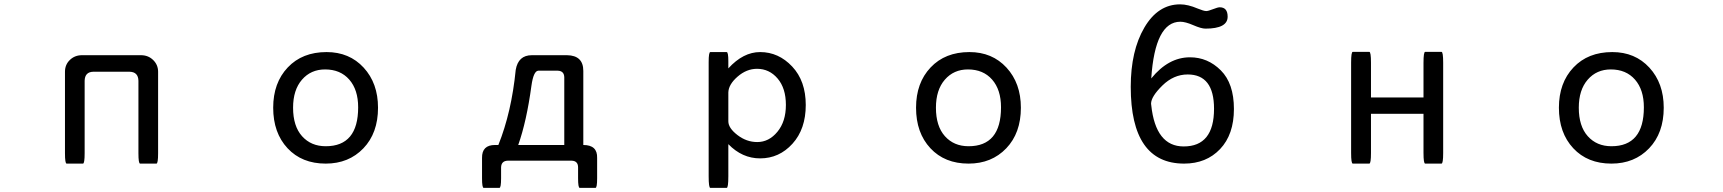

<svg xmlns="http://www.w3.org/2000/svg" viewBox="-20 -742 8040 896"><path d="M626 -365.2Q625 -406.2 585 -407.2H415Q376 -406.2 375 -365.2V-27.3Q375 21.5 367.2 21.5Q367.2 21.5 291 21.5Q283.2 21.5 283.2 -27.3V-407.2Q283.2 -440.4 306.2 -462.4Q329.1 -484.4 362.3 -484.4H637.7Q671.9 -484.4 694.8 -461.9Q717.8 -439.5 717.8 -407.2V-27.3Q717.8 21.5 710 21.5H633.8Q626 21.5 626 -27.3V-365.2Z M1503.9 -499Q1610.4 -499 1677.2 -426.3Q1744.1 -353.5 1744.1 -239.3Q1744.1 -121.1 1675.8 -49.8Q1607.4 21.5 1500 21.5Q1388.7 21.5 1321.8 -50.3Q1254.9 -122.1 1254.9 -239.3Q1254.9 -355.5 1322.8 -427.2Q1390.6 -499 1503.9 -499ZM1497.1 -418Q1430.7 -418 1389.2 -370.1Q1347.7 -322.3 1347.7 -239.3Q1347.7 -153.3 1389.6 -106.4Q1431.6 -59.6 1500 -59.6Q1651.4 -59.6 1651.4 -241.2Q1651.4 -323.2 1609.9 -370.6Q1568.4 -418 1497.1 -418Z M2305.7 -65.4Q2367.2 -218.8 2386.7 -416Q2398.4 -484.4 2461.9 -484.4H2626Q2702.1 -483.4 2702.1 -411.1V-65.4Q2768.6 -65.4 2766.6 -4.9V89.8Q2766.6 134.8 2758.8 134.8H2685.5Q2677.7 134.8 2677.7 89.8V39.1Q2677.7 8.8 2647.5 7.8H2349.6Q2319.3 8.8 2318.4 39.1V89.8Q2318.4 134.8 2310.5 134.8H2237.3Q2229.5 134.8 2229.5 89.8V-4.9Q2228.5 -65.4 2290 -65.4H2305.7ZM2613.3 -65.4V-381.8Q2612.3 -411.1 2583 -412.1H2492.2Q2469.7 -411.1 2460 -341.8Q2437.5 -175.8 2398.4 -65.4H2613.3Z M3378.9 -422.9Q3448.2 -499 3527.3 -499Q3613.3 -499 3676.8 -431.6Q3740.2 -364.3 3740.2 -252Q3740.2 -139.6 3678.2 -71.3Q3616.2 -2.9 3527.3 -2.9Q3443.4 -2.9 3378.9 -69.3V80.1Q3378.9 134.8 3371.1 134.8Q3371.1 134.8 3294.9 134.8Q3287.1 134.8 3287.1 80.1V-452.1Q3287.1 -499 3294.9 -499H3371.1Q3378.9 -499 3378.9 -456.1V-422.9ZM3378.9 -175.8Q3378.9 -144.5 3421.4 -111.8Q3463.9 -79.1 3513.7 -79.1Q3568.4 -79.1 3607.9 -127Q3647.5 -174.8 3647.5 -252.4Q3647.5 -330.1 3608.9 -375.5Q3570.3 -420.9 3512.7 -420.9Q3463.9 -420.9 3421.9 -384.3Q3379.9 -347.7 3378.9 -310.5V-175.8Z M4503.9 -499Q4610.4 -499 4677.2 -426.3Q4744.1 -353.5 4744.1 -239.3Q4744.1 -121.1 4675.8 -49.8Q4607.4 21.5 4500 21.5Q4388.7 21.5 4321.8 -50.3Q4254.9 -122.1 4254.9 -239.3Q4254.9 -355.5 4322.8 -427.2Q4390.6 -499 4503.9 -499ZM4497.1 -418Q4430.7 -418 4389.2 -370.1Q4347.7 -322.3 4347.7 -239.3Q4347.7 -153.3 4389.6 -106.4Q4431.6 -59.6 4500 -59.6Q4651.4 -59.6 4651.4 -241.2Q4651.4 -323.2 4609.9 -370.6Q4568.4 -418 4497.1 -418Z M5352.5 -376Q5432.6 -474.6 5533.2 -474.6Q5616.2 -474.6 5677.2 -413.6Q5738.3 -352.5 5738.3 -233.4Q5738.3 -114.3 5673.8 -46.4Q5609.4 21.5 5505.9 21.5Q5256.8 21.5 5256.8 -336.9Q5256.8 -504.9 5320.3 -613.3Q5383.8 -721.7 5487.3 -721.7Q5523.4 -721.7 5569.3 -702.1Q5597.7 -690.4 5609.4 -690.4Q5618.2 -690.4 5640.6 -699.2Q5663.1 -708 5671.9 -708Q5709 -708 5709 -664.1Q5709 -608.4 5605.5 -608.4Q5585.9 -608.4 5548.8 -624.5Q5511.7 -640.6 5488.3 -640.6Q5370.1 -640.6 5352.5 -376ZM5352.5 -251Q5373 -58.6 5503.9 -58.6Q5645.5 -58.6 5645.5 -234.4Q5645.5 -394.5 5522.5 -394.5Q5457 -394.5 5404.3 -342.8Q5351.6 -291 5351.6 -257.8L5352.5 -251Z M6377.9 -287.1H6623V-449.2Q6623 -500 6630.9 -500Q6630.9 -500 6707 -500Q6714.8 -500 6714.8 -449.2V-28.3Q6714.8 21.5 6707 21.5H6630.9Q6623 21.5 6623 -28.3V-210.9H6377.9V-28.3Q6377.9 21.5 6370.1 21.5H6293Q6285.2 21.5 6285.2 -28.3V-449.2Q6285.2 -500 6293 -500H6370.1Q6377.9 -500 6377.9 -449.2V-287.1Z M7503.9 -499Q7610.4 -499 7677.2 -426.3Q7744.1 -353.5 7744.1 -239.3Q7744.1 -121.1 7675.8 -49.8Q7607.4 21.5 7500 21.5Q7388.7 21.5 7321.8 -50.3Q7254.9 -122.1 7254.9 -239.3Q7254.9 -355.5 7322.8 -427.2Q7390.6 -499 7503.9 -499ZM7497.1 -418Q7430.7 -418 7389.2 -370.1Q7347.7 -322.3 7347.7 -239.3Q7347.7 -153.3 7389.6 -106.4Q7431.6 -59.6 7500 -59.6Q7651.4 -59.6 7651.4 -241.2Q7651.4 -323.2 7609.9 -370.6Q7568.4 -418 7497.1 -418Z"/></svg>

Font: YuPearl-Regular
Style: Regular
Weight: 400
Designer: Max Yao
Foundry: Max-Everyday
Version: Version 1.011; ttfautohint (v1.8.3)